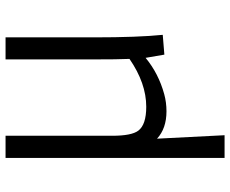

<svg xmlns="http://www.w3.org/2000/svg" viewBox="-90 -532 844 705"><g transform="rotate(-90 332.5 -179.0)"><path d="M276.9 9.8Q213.9 9.8 176.3 -24.9L189 223.1H105.5V-581.1H187V-189.5Q187 -118.7 205.6 -93.8Q227.5 -64.5 293.5 -64.5Q379.9 -64.5 469.2 -126V-126.5Q467.3 -163.6 467.3 -271V-581.1H548.3V-255.9Q548.3 -94.7 557.6 -3.9L484.9 2L473.1 -66.9Q416 -19.5 339.8 1.5Q309.6 9.8 276.9 9.8Z"/></g></svg>

Font: Armata
Style: Regular
Weight: 400
Designer: Viktoriya Grabowska
Foundry: Viktoriya Grabowska
Version: Version 1.003